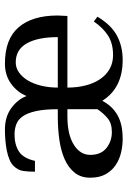

<svg xmlns="http://www.w3.org/2000/svg" viewBox="114 -634 530 799"><g transform="rotate(-90 379.5 -235.0)"><path d="M712 -220H414Q414 -179 423 -144Q432 -109 449.5 -83.5Q467 -58 492 -44Q517 -30 549 -30Q598 -30 630.5 -51Q663 -72 689 -110L709 -95Q675 -38 630.5 -14Q586 10 529 10Q470 10 427.5 -11.5Q385 -33 359 -75Q348 -54 333.5 -38.5Q319 -23 300 -12Q281 -1 256.5 4.5Q232 10 199 10Q173 10 144.5 3.5Q116 -3 92.5 -18.5Q69 -34 54 -60Q39 -86 39 -125Q39 -164 60 -190Q81 -216 116 -231.5Q151 -247 197 -253.5Q243 -260 294 -260H324Q324 -316 316 -351.5Q308 -387 294 -406.5Q280 -426 260.5 -433Q241 -440 219 -440Q177 -440 148.5 -422Q120 -404 109 -355H64Q64 -381 67 -403.5Q70 -426 89 -445Q98 -454 114.5 -461Q131 -468 151 -472Q171 -476 193.5 -478Q216 -480 239 -480Q292 -480 328 -454Q364 -428 379 -390Q394 -428 429.5 -454Q465 -480 514 -480Q616 -480 665 -423Q714 -366 714 -260ZM624 -260Q624 -343 598 -389Q572 -435 519 -435Q496 -435 477 -421.5Q458 -408 444 -385Q430 -362 422 -329.5Q414 -297 414 -260ZM324 -220H294Q219 -220 176.5 -193.5Q134 -167 134 -125Q134 -80 162.5 -57.5Q191 -35 229 -35Q266 -35 287.5 -53.5Q309 -72 324 -95Z"/></g></svg>

Font: Philosopher
Style: Regular
Weight: 400
Designer: Jovanny Lemonad
Foundry: Jovanny Lemonad
Version: Version 1.000